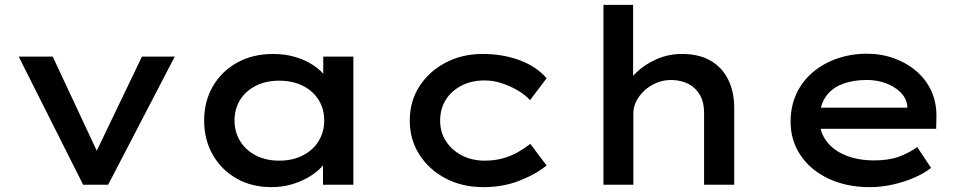

<svg xmlns="http://www.w3.org/2000/svg" viewBox="-20 -760 3969 790"><path d="M322 0 57 -527H197L392 -110L360 -102L564 -527H699L425 0Z M1097 10Q1016 10 953.5 -25.5Q891 -61 855.5 -123Q820 -185 820 -264Q820 -344 856.5 -406Q893 -468 957 -503Q1021 -538 1104 -538Q1153 -538 1195 -525.5Q1237 -513 1268.5 -492Q1300 -471 1319.5 -445.5Q1339 -420 1341 -394L1310 -395V-527H1434V0H1309V-137L1336 -134Q1333 -109 1312.5 -83.5Q1292 -58 1259.5 -37Q1227 -16 1185.5 -3Q1144 10 1097 10ZM1129 -99Q1184 -99 1226 -120.5Q1268 -142 1291 -179.5Q1314 -217 1314 -264Q1314 -312 1291 -349Q1268 -386 1226 -407Q1184 -428 1129 -428Q1074 -428 1032.5 -407Q991 -386 968 -349Q945 -312 945 -264Q945 -217 968 -179.5Q991 -142 1032.5 -120.5Q1074 -99 1129 -99Z M1969 10Q1882 10 1813.5 -26Q1745 -62 1705.5 -124Q1666 -186 1666 -264Q1666 -343 1705.5 -404.5Q1745 -466 1813 -502Q1881 -538 1966 -538Q2049 -538 2118.5 -512Q2188 -486 2229 -438L2161 -348Q2140 -371 2108.5 -389Q2077 -407 2043 -418Q2009 -429 1974 -429Q1920 -429 1878.5 -407.5Q1837 -386 1814 -349Q1791 -312 1791 -264Q1791 -216 1815 -179Q1839 -142 1880.5 -120.5Q1922 -99 1974 -99Q2015 -99 2049 -108.5Q2083 -118 2111 -134Q2139 -150 2162 -168L2229 -79Q2183 -42 2116 -16Q2049 10 1969 10Z M2463 0V-740H2585V-397L2552 -388Q2562 -426 2596.5 -460Q2631 -494 2680.5 -516Q2730 -538 2785 -538Q2857 -538 2904.5 -510Q2952 -482 2976.5 -432Q3001 -382 3001 -316V0H2877V-298Q2877 -339 2860 -369Q2843 -399 2813 -414.5Q2783 -430 2743 -431Q2709 -431 2680 -418.5Q2651 -406 2630 -386Q2609 -366 2597.5 -342.5Q2586 -319 2586 -293V0H2525Q2500 0 2484.5 0Q2469 0 2463 0Z M3559 10Q3463 10 3389 -25Q3315 -60 3274 -121Q3233 -182 3233 -259Q3233 -323 3257 -374.5Q3281 -426 3324 -462.5Q3367 -499 3424.5 -519Q3482 -539 3547 -539Q3607 -539 3660 -519.5Q3713 -500 3752.5 -465.5Q3792 -431 3813 -383.5Q3834 -336 3833 -279L3832 -230H3327L3304 -317H3729L3713 -303V-325Q3709 -357 3685 -380.5Q3661 -404 3625 -417.5Q3589 -431 3547 -431Q3490 -431 3445.5 -414Q3401 -397 3376.5 -360.5Q3352 -324 3352 -268Q3352 -218 3380 -180Q3408 -142 3459 -121Q3510 -100 3577 -100Q3638 -100 3680.5 -116Q3723 -132 3754 -155L3811 -69Q3781 -46 3740.5 -28.5Q3700 -11 3653 -0.5Q3606 10 3559 10Z"/></svg>

Font: Lexend Giga Medium
Style: Regular
Weight: 500
Designer: Bonnie Shaver-Troup, Thomas Jockin
Foundry: Lexend
Version: Version 1.007